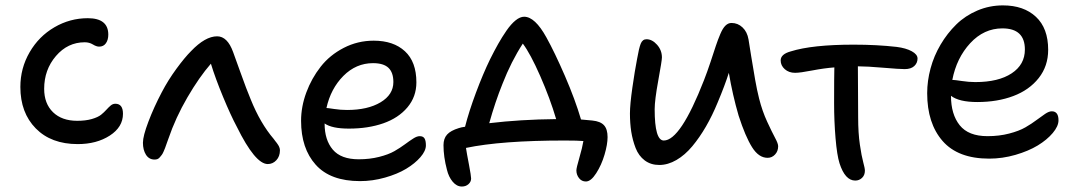

<svg xmlns="http://www.w3.org/2000/svg" viewBox="-20 -597 3969 709"><path d="M267.1 -64.9Q168.9 -64.9 112.1 -122.8Q55.2 -180.7 55.2 -275.9Q55.2 -345.2 89.4 -404.1Q123.5 -462.9 180.9 -496.3Q238.3 -529.8 304.2 -529.8Q379.9 -529.8 379.9 -469.2Q379.9 -449.7 371.1 -437.3Q362.3 -424.8 346.2 -424.8Q335.9 -424.8 322.8 -432.9Q309.6 -440.9 293 -440.9Q230 -440.9 186.5 -390.1Q143.1 -339.4 143.1 -269Q143.1 -214.4 175.8 -182.6Q208.5 -150.9 265.1 -150.9Q296.4 -150.9 319.1 -157.5Q341.8 -164.1 353.3 -173.3Q364.7 -182.6 372.8 -191.7Q380.9 -200.7 388.7 -207.3Q396.5 -213.9 405.8 -213.9Q434.1 -213.9 434.1 -176.8Q434.1 -127.9 385.5 -96.4Q336.9 -64.9 267.1 -64.9Z M550.8 -7.8Q530.3 -7.8 519 -25.6Q507.8 -43.5 507.8 -69.8Q507.8 -94.7 528.1 -147.9Q548.3 -201.2 577.6 -256.8Q600.6 -300.8 631.3 -342.8Q662.1 -384.8 685.5 -408.2Q737.8 -462.9 781.7 -462.9Q819.8 -462.9 840.8 -404.8Q842.3 -401.4 866.7 -333Q891.1 -264.6 905.8 -230Q941.4 -141.6 990.7 -84Q992.2 -81.5 996.3 -76.4Q1000.5 -71.3 1001.7 -69.6Q1002.9 -67.9 1005.6 -64Q1008.3 -60.1 1009.3 -58.1Q1010.3 -56.2 1011.5 -53Q1012.7 -49.8 1013.2 -47.4Q1013.7 -44.9 1013.7 -42Q1013.7 -19.5 1000.5 -5.4Q987.3 8.8 968.8 8.8Q922.4 8.8 854.5 -128.9Q832 -170.9 803.7 -239.3Q775.4 -307.6 758.8 -361.8Q715.8 -312.5 672.1 -237.5Q628.4 -162.6 601.6 -84Q599.6 -79.1 595.5 -67.1Q591.3 -55.2 589.6 -50.5Q587.9 -45.9 584 -37.1Q580.1 -28.3 577.1 -24.7Q574.2 -21 570.1 -16.1Q565.9 -11.2 561.3 -9.5Q556.6 -7.8 550.8 -7.8Z M1309.6 71.8Q1200.2 71.8 1146 11.5Q1091.8 -48.8 1091.8 -150.9Q1091.8 -203.1 1111.1 -255.4Q1130.4 -307.6 1164.1 -350.6Q1197.8 -393.6 1249.3 -420.2Q1300.8 -446.8 1359.9 -446.8Q1433.1 -446.8 1475.3 -407.7Q1517.6 -368.7 1517.6 -293Q1517.6 -239.7 1484.4 -200.4Q1451.2 -161.1 1395.3 -141.6Q1339.4 -122.1 1268.6 -122.1Q1205.6 -122.1 1178.7 -141.1V-140.1Q1178.7 -80.1 1209 -44.4Q1239.3 -8.8 1304.7 -8.8Q1345.2 -8.8 1379.9 -17.6Q1414.6 -26.4 1436.3 -38.8Q1458 -51.3 1475.1 -64Q1492.2 -76.7 1505.9 -85.4Q1519.5 -94.2 1529.8 -94.2Q1542.5 -94.2 1547.6 -85.9Q1552.7 -77.6 1552.7 -60.1Q1552.7 -40 1532.5 -16.6Q1512.2 6.8 1479.7 26.4Q1447.3 45.9 1401.6 58.8Q1356 71.8 1309.6 71.8ZM1185.5 -198.2Q1189.9 -198.2 1213.6 -194.6Q1237.3 -190.9 1261.7 -190.9Q1337.9 -190.9 1385.3 -219.2Q1432.6 -247.6 1432.6 -293.9Q1432.6 -329.1 1414.6 -346.4Q1396.5 -363.8 1357.4 -363.8Q1294.9 -363.8 1248 -316.7Q1201.2 -269.5 1185.5 -198.2Z M2143.6 73.2Q2127.9 73.2 2118.2 60.8Q2108.4 48.3 2108.4 32.2Q2108.4 23.4 2119.4 -14.4Q2130.4 -52.2 2134.3 -76.2Q2115.2 -78.1 2065.4 -78.1Q1831.1 -78.1 1700.7 -50.8Q1703.6 -31.2 1711.7 10.7Q1719.7 52.7 1719.7 62Q1719.7 74.2 1710 83Q1700.2 91.8 1685.5 91.8Q1666.5 91.8 1651.6 74Q1636.7 56.2 1630.4 29.8Q1617.7 -18.1 1617.7 -61Q1617.7 -85.4 1630.9 -100.1Q1644 -114.7 1674.3 -124Q1684.6 -127.4 1697.3 -128.9Q1711.4 -184.6 1737.5 -254.6Q1763.7 -324.7 1789.6 -377.9Q1805.7 -410.2 1819.6 -434.8Q1833.5 -459.5 1850.3 -483.9Q1867.2 -508.3 1883.8 -521.7Q1900.4 -535.2 1915.5 -535.2Q1955.6 -535.2 1997.6 -459Q2028.3 -403.8 2066.2 -316.4Q2104 -229 2125.5 -155.8Q2152.8 -153.8 2167.5 -151.9Q2197.3 -148.9 2210.4 -134.5Q2223.6 -120.1 2223.6 -90.8Q2223.6 -64 2212.4 -25.9Q2201.2 12.2 2181.6 42.7Q2162.1 73.2 2143.6 73.2ZM1835.4 -287.1Q1808.6 -220.7 1786.6 -142.1Q1900.9 -155.8 2033.7 -157.2Q2011.2 -233.4 1974.9 -316.2Q1938.5 -398.9 1910.6 -436Q1867.7 -370.1 1835.4 -287.1Z M2414.6 12.2Q2383.3 12.2 2360.8 -4.6Q2338.4 -21.5 2327.1 -50.5Q2315.9 -79.6 2311 -110.8Q2306.2 -142.1 2306.2 -178.2Q2306.2 -210.9 2315.2 -273.7Q2324.2 -336.4 2332.5 -378.9Q2339.4 -418.9 2345.9 -435.5Q2352.5 -452.1 2367.2 -452.1Q2388.2 -452.1 2406.2 -431.9Q2424.3 -411.6 2424.3 -384.8Q2424.3 -373.5 2410.9 -300.3Q2397.5 -227.1 2397.5 -193.8Q2397.5 -78.1 2431.2 -78.1Q2492.7 -78.1 2579.6 -300.8Q2591.3 -330.6 2603.8 -368.2Q2616.2 -405.8 2623.5 -428Q2630.9 -450.2 2639.9 -471.4Q2648.9 -492.7 2658.9 -502.4Q2668.9 -512.2 2681.2 -512.2Q2704.6 -512.2 2721.9 -495.8Q2739.3 -479.5 2744.1 -451.2Q2746.1 -438.5 2753.9 -389.6Q2761.7 -340.8 2768.6 -302.2Q2775.4 -263.7 2783.2 -232.9Q2794.9 -186.5 2813 -147.5Q2831.1 -108.4 2842.3 -87.6Q2853.5 -66.9 2853.5 -57.1Q2853.5 -38.6 2842 -26.4Q2830.6 -14.2 2814.5 -14.2Q2781.7 -14.2 2757.1 -53.5Q2732.4 -92.8 2707.5 -169.9Q2685.1 -246.6 2671.4 -328.1Q2656.7 -281.7 2630.4 -219.2Q2610.4 -170.4 2586.9 -129.9Q2563.5 -89.4 2536.4 -56.9Q2509.3 -24.4 2477.8 -6.1Q2446.3 12.2 2414.6 12.2Z M3138.2 69.8Q3100.6 69.8 3080.1 5.9Q3070.8 -23.4 3065.4 -86.7Q3060.1 -149.9 3060.1 -215.8Q3060.1 -314 3061 -348.1Q3022.9 -345.2 2978.8 -336.7Q2934.6 -328.1 2916 -328.1Q2893.1 -328.1 2877.9 -341.6Q2862.8 -355 2862.8 -374Q2862.8 -397 2899.9 -407.2Q2979 -432.1 3132.8 -432.1Q3218.3 -432.1 3291 -423.8Q3325.7 -419.4 3346.9 -407.7Q3368.2 -396 3368.2 -380.9Q3368.2 -364.3 3356 -353Q3343.8 -341.8 3320.8 -341.8Q3301.3 -341.8 3241.5 -346.9Q3181.6 -352.1 3147.9 -352.1Q3147.9 -328.6 3148.4 -262.7Q3148.9 -196.8 3148.9 -164.1Q3148.9 -105.5 3155.3 -62.7Q3161.6 -20 3167.7 2.2Q3173.8 24.4 3173.8 33.2Q3173.8 49.8 3163.3 59.8Q3152.8 69.8 3138.2 69.8Z M3632.8 -11.2Q3517.6 -11.2 3460.7 -76.4Q3403.8 -141.6 3403.8 -252.9Q3403.8 -298.3 3416.3 -344.5Q3428.7 -390.6 3453.4 -432.4Q3478 -474.1 3511.2 -506.6Q3544.4 -539.1 3589.1 -558.1Q3633.8 -577.1 3683.6 -577.1Q3760.3 -577.1 3805.4 -534.9Q3850.6 -492.7 3850.6 -413.1Q3850.6 -353 3815.7 -308.8Q3780.8 -264.6 3721.9 -242.4Q3663.1 -220.2 3588.9 -220.2Q3521.5 -220.2 3491.7 -243.2Q3491.7 -174.8 3523.9 -134.5Q3556.2 -94.2 3626.5 -94.2Q3669.9 -94.2 3706.5 -103.8Q3743.2 -113.3 3766.4 -126.7Q3789.6 -140.1 3807.4 -153.6Q3825.2 -167 3839.4 -176.5Q3853.5 -186 3863.8 -186Q3888.7 -186 3888.7 -152.8Q3888.7 -130.9 3867.4 -105.7Q3846.2 -80.6 3812 -59.8Q3777.8 -39.1 3729.7 -25.1Q3681.6 -11.2 3632.8 -11.2ZM3499.5 -301.8Q3505.4 -301.8 3531.5 -297.9Q3557.6 -293.9 3581.5 -293.9Q3667 -293.9 3715.8 -326.2Q3764.6 -358.4 3764.6 -414.1Q3764.6 -492.2 3681.6 -492.2Q3613.3 -492.2 3562.7 -437.5Q3512.2 -382.8 3496.6 -301.8Z"/></svg>

Font: Shantell Sans Irregular Bouncy
Style: Regular
Weight: 400
Designer: Stephen Nixon, Anya Danilova, Shantell Martin
Foundry: Arrow Type
Version: Version 1.006;[9816181b4]